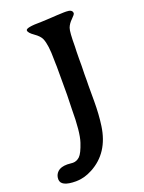

<svg xmlns="http://www.w3.org/2000/svg" viewBox="-150 -752 704 938"><g transform="rotate(-20 202.5 -283.0)"><path d="M180.2 -481.9Q180.2 -556.6 166 -590.8Q158.2 -609.4 131.1 -628.2Q104 -647 104 -659.7Q104 -674.8 185.1 -674.8Q192.9 -674.8 212.6 -676Q232.4 -677.2 243.7 -677.7L267.6 -679.2Q291.5 -680.7 303.7 -680.7H315.9Q348.1 -680.7 348.1 -660.6Q348.1 -654.3 330.1 -637Q312 -619.6 304.9 -600.3Q297.9 -581.1 297.9 -504.4L296.9 -479.5L296.4 -442.4V-404.3Q295.4 -378.9 295.4 -363.3V-328.6L294.9 -303.2V-222.2Q294.9 -153.8 286.6 -95.7Q267.6 36.6 164.6 91.8Q121.1 115.2 78.1 115.2Q-0.5 115.2 -0.5 76.2Q-0.5 53.2 15.6 38.1Q31.7 22.9 65.9 22.9L94.7 24.9Q114.7 24.9 130.4 10Q146 -4.9 162.6 -54.9Q179.2 -105 179.2 -223.6L181.2 -296.9V-445.3L180.7 -457.5Q180.2 -469.7 180.2 -481.9Z"/></g></svg>

Font: Averia Serif Libre
Style: Regular
Weight: 400
Version: Version 1.002